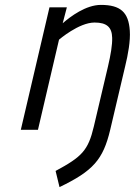

<svg xmlns="http://www.w3.org/2000/svg" viewBox="-20 -530 551 784"><path d="M221 -368C221 -368 302 -438 366 -438C416 -438 437 -419 438 -376C439 -347 432 -306 421 -259L363 -13C340 84 315 110 207 168L223 234C360 168 401 122 430 0L491 -259C503 -308 513 -363 510 -405C505 -480 472 -510 392 -510C331 -510 268 -463 236 -435L253 -500H182L65 0H135Z"/></svg>

Font: RazerF5
Style: Italic
Weight: 400
Foundry: Razer Inc.
Version: Version 2